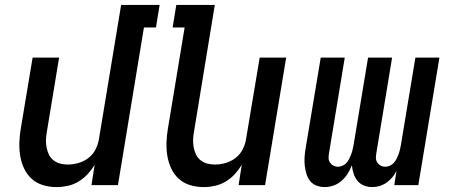

<svg xmlns="http://www.w3.org/2000/svg" viewBox="-20 -755 1840 783"><path d="M211 8Q182 8 155.5 0Q129 -8 109.5 -25.5Q90 -43 78.5 -67.5Q67 -92 62.5 -119Q58 -146 59 -174.5Q60 -203 65 -232L113 -520H221L171 -217Q168 -201 167.5 -185Q167 -169 170 -153.5Q173 -138 179.5 -124.5Q186 -111 198 -101.5Q210 -92 225 -88Q240 -84 257 -84Q278 -84 300.5 -90.5Q323 -97 341.5 -111.5Q360 -126 370.5 -147.5Q381 -169 384 -191L474 -735H631L616 -643H567L461 0H353L366 -83Q354 -63 337.5 -45Q321 -27 300 -14.5Q279 -2 256 3Q233 8 211 8Z M811 8Q782 8 755.5 0Q729 -8 709.5 -25.5Q690 -43 678.5 -67.5Q667 -92 662.5 -119Q658 -146 659 -174.5Q660 -203 665 -232L733 -643H684L699 -735H856L771 -217Q768 -201 767.5 -185Q767 -169 770 -153.5Q773 -138 779.5 -124.5Q786 -111 798 -101.5Q810 -92 825 -88Q840 -84 857 -84Q878 -84 900.5 -90.5Q923 -97 941.5 -111.5Q960 -126 970.5 -147.5Q981 -169 984 -191L1039 -520H1147L1061 0H953L966 -83Q954 -63 937.5 -45Q921 -27 900 -14.5Q879 -2 856 3Q833 8 811 8Z M1305 8Q1287 8 1271 2Q1255 -4 1245 -16.5Q1235 -29 1230 -45Q1225 -61 1223 -78Q1221 -95 1222 -112.5Q1223 -130 1226 -148L1288 -520H1386L1322 -132Q1320 -121 1320 -111Q1320 -101 1325.5 -92.5Q1331 -84 1339.5 -79.5Q1348 -75 1358 -75Q1368 -75 1377.5 -79.5Q1387 -84 1393.5 -91.5Q1400 -99 1404.5 -108Q1409 -117 1412.5 -126.5Q1416 -136 1418 -145Q1420 -154 1422 -164L1481 -520H1579L1515 -132Q1513 -121 1513 -111Q1513 -101 1518.5 -92.5Q1524 -84 1532.5 -79.5Q1541 -75 1551 -75Q1561 -75 1570.5 -79.5Q1580 -84 1586.5 -91.5Q1593 -99 1597.5 -108Q1602 -117 1605.5 -126.5Q1609 -136 1611 -145Q1613 -154 1615 -164L1674 -520H1772L1686 0H1588L1597 -58Q1590 -44 1579.5 -31.5Q1569 -19 1556 -10Q1543 -1 1528 3.5Q1513 8 1498 8Q1480 8 1464 1.5Q1448 -5 1437.5 -18Q1427 -31 1422 -47Q1417 -63 1415 -81Q1408 -63 1398 -47Q1388 -31 1373.5 -18Q1359 -5 1340.5 1.5Q1322 8 1305 8Z"/></svg>

Font: Iosevka SmBd Ex Obl
Style: Regular
Weight: 600
Width: 7
Italic angle: -9°
Monospace: yes
Designer: Belleve Invis
Foundry: Belleve Invis
Version: Version 32.5.0; ttfautohint (v1.8.4)